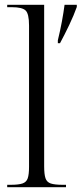

<svg xmlns="http://www.w3.org/2000/svg" viewBox="-20 -780 340 800"><path d="M221 -612Q231 -653 238 -691Q245 -729 249 -760H300V-751Q288 -717 268.5 -676Q249 -635 230 -600H221ZM10 0V-10H25Q57 -10 73.5 -15.5Q90 -21 95.5 -37Q101 -53 101 -85V-674Q101 -723 86.5 -736.5Q72 -750 30 -750H10V-760H164V-87Q164 -54 169.5 -37.5Q175 -21 191.5 -15.5Q208 -10 241 -10H255V0Z"/></svg>

Font: Noto Serif Display SemiCondensed Light
Style: Regular
Weight: 300
Width: 4
Designer: Monotype Design Team
Foundry: Monotype Imaging Inc.
Version: Version 2.009